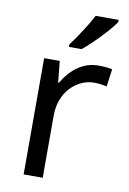

<svg xmlns="http://www.w3.org/2000/svg" viewBox="-87 -885 586 872"><g transform="rotate(10 206.5 -449.0)"><path d="M335 -612Q350 -612 367.5 -610.5Q385 -609 398 -606L387 -525Q374 -528 358.5 -530Q343 -532 329 -532Q298 -532 270 -519Q242 -506 220 -482.5Q198 -459 185.5 -426Q173 -393 173 -352V-66H85V-602H157L167 -504H171Q188 -534 212 -558.5Q236 -583 267 -597.5Q298 -612 335 -612ZM388 -822Q379 -808 362 -788Q345 -768 324.5 -746.5Q304 -725 283.5 -705.5Q263 -686 245 -672H187V-684Q202 -703 219.5 -729Q237 -755 254 -782.5Q271 -810 282 -832H388Z"/></g></svg>

Font: Noto Sans Malayalam UI
Style: Regular
Weight: 400
Designer: Jelle Bosma - Monotype Design Team
Foundry: Monotype Imaging Inc.
Version: Version 2.104